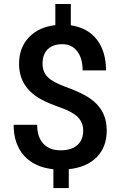

<svg xmlns="http://www.w3.org/2000/svg" viewBox="-20 -846 608 969"><path d="M399.9 -185.5Q399.9 -227.1 373.5 -254.2Q347.2 -281.2 285.6 -303Q224.1 -324.7 189.9 -343.3Q76.2 -404.3 76.2 -523.9Q76.2 -605 125.5 -657.2Q174.8 -709.5 259.3 -719.2V-825.7H337.4V-718.3Q422.4 -706.1 468.8 -646.2Q515.1 -586.4 515.1 -490.7H397Q397 -552.2 369.4 -587.6Q341.8 -623 294.4 -623Q247.6 -623 221.2 -597.7Q194.8 -572.3 194.8 -524.9Q194.8 -482.4 220.9 -456.8Q247.1 -431.2 309.6 -408.2Q372.1 -385.3 407.7 -365.7Q443.4 -346.2 467.8 -321Q492.2 -295.9 505.4 -263.2Q518.6 -230.5 518.6 -186.5Q518.6 -104 468 -52.7Q417.5 -1.5 327.1 7.8V103H249.5V8.3Q152.8 -2.4 100.8 -61Q48.8 -119.6 48.8 -216.3H167.5Q167.5 -154.8 198.5 -121.1Q229.5 -87.4 286.1 -87.4Q341.8 -87.4 370.8 -114.3Q399.9 -141.1 399.9 -185.5Z"/></svg>

Font: Vazir Medium
Style: Medium
Weight: 500
Designer: Saber Rastikerdar
Foundry: Saber Rastikerdar
Version: Version 30.0.0